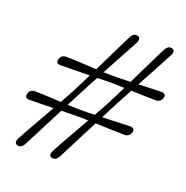

<svg xmlns="http://www.w3.org/2000/svg" viewBox="-127 -821 910 940"><g transform="rotate(20 328.5 -350.5)"><path d="M294 -231.5Q278.5 -231.5 255.8 -231Q233 -230.5 207 -230Q187 -191 166.2 -150.5Q145.5 -110 127.5 -75Q109.5 -40 98 -18Q83.5 8.5 62.5 2.5Q42 -4.5 55.5 -30.5Q66 -50.5 84 -82.8Q102 -115 123.8 -153Q145.5 -191 167 -229Q130 -228 96.2 -227.5Q62.5 -227 41.5 -227Q15.5 -226.5 21.5 -251.5Q27.5 -275 54 -275.5Q75.5 -275.5 112.8 -273.8Q150 -272 190 -270Q204 -295 216 -316.8Q228 -338.5 236 -354.5Q244 -370 255.2 -392.2Q266.5 -414.5 279 -440.5Q236.5 -439.5 194.2 -438.8Q152 -438 127.5 -438Q101 -437.5 107.5 -462Q113.5 -486 139.5 -486.5Q164 -486.5 208.8 -484.2Q253.5 -482 298.5 -479.5Q317 -518 336 -557Q355 -596 371.2 -628.8Q387.5 -661.5 398 -682Q412 -709 433 -702.5Q453.5 -696.5 440 -668.5Q423.5 -638 394.8 -585Q366 -532 337 -478Q352 -477.5 365.2 -477.2Q378.5 -477 389 -477Q405 -477 428.2 -477.5Q451.5 -478 477.5 -479Q496 -517.5 515 -556.5Q534 -595.5 550.2 -628.5Q566.5 -661.5 577 -681.5Q591.5 -709 612.5 -702.5Q633 -696 618.5 -668.5Q602.5 -638 574.5 -586Q546.5 -534 517.5 -480.5Q553 -482 585.2 -483Q617.5 -484 636.5 -484.5Q662 -484.5 656.5 -461Q649.5 -436.5 623.5 -436Q602 -436 567.2 -437.2Q532.5 -438.5 495.5 -439.5Q480 -411 467 -386.2Q454 -361.5 445 -344.5Q437.5 -330 427.5 -310.8Q417.5 -291.5 406 -268.5Q448 -270 488 -271.5Q528 -273 550.5 -273.5Q576 -273.5 570.5 -250Q563.5 -225.5 537.5 -225Q512.5 -225 470.2 -226.5Q428 -228 386 -229.5Q366 -190.5 345.2 -150Q324.5 -109.5 306.8 -74.8Q289 -40 277.5 -18Q262.5 8.5 242 2.5Q221.5 -4 235 -30.5Q245.5 -51 263.8 -83.2Q282 -115.5 303.8 -154Q325.5 -192.5 347 -230.5Q331.5 -231 318 -231.2Q304.5 -231.5 294 -231.5ZM266 -344Q258.5 -330 248.5 -310.5Q238.5 -291 226.5 -268Q249 -267 269 -266.5Q289 -266 303 -266Q315.5 -266 332.2 -266.2Q349 -266.5 368 -267.5Q382.5 -293 394.8 -315.5Q407 -338 415.5 -354.5Q424 -370.5 435 -392.8Q446 -415 458.5 -440.5Q435.5 -441.5 415 -442Q394.5 -442.5 380 -442.5Q368.5 -442 352.2 -441.8Q336 -441.5 317.5 -441Q301.5 -412 288.2 -387Q275 -362 266 -344Z"/></g></svg>

Font: Fraunces 144pt S050
Style: Bold Italic
Weight: 700
Italic angle: -16°
Version: Version 1.000; ttfautohint (v1.8.3)